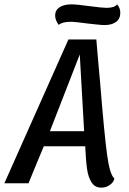

<svg xmlns="http://www.w3.org/2000/svg" viewBox="-36 -841 590 881"><path d="M429 20Q400 20 384.5 -3.5Q369 -27 363.5 -65.5Q358 -104 355 -170H165L116 -52L95 0H-16L278 -660H406Q411 -607 415 -555.5Q419 -504 424 -455Q443 -221 455.5 -130Q468 -39 489 -22Q485 -4 467.5 8Q450 20 429 20ZM193 -239H350L330 -591ZM516 -782Q516 -755 496.5 -740.5Q477 -726 444 -726Q430 -726 404 -729Q378 -732 367 -733Q309 -741 287 -741Q251 -741 233 -727Q217 -749 217 -770Q217 -794 237 -807.5Q257 -821 292 -821Q315 -821 373 -813Q433 -805 453 -805Q490 -805 501 -821Q516 -805 516 -782Z"/></svg>

Font: Sansita Light Italic
Style: Regular
Weight: 300
Italic angle: -11°
Designer: Pablo Cosgaya
Foundry: Omnibus-Type
Version: Version 1.006